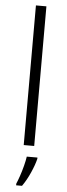

<svg xmlns="http://www.w3.org/2000/svg" viewBox="-64 -790 361 1041"><g transform="rotate(5 116.5 -269.5)"><path d="M145 0H88V-760H145ZM168 68Q160 101 141 144Q122 187 98 221H66V212Q73 196 82.5 168.5Q92 141 99.5 111.5Q107 82 110 61H168Z"/></g></svg>

Font: Noto Sans Myanmar Light
Style: Regular
Weight: 300
Designer: Monotype Design Team
Foundry: Monotype Imaging Inc.
Version: Version 2.107; ttfautohint (v1.8.4.7-5d5b)